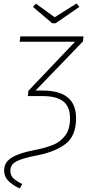

<svg xmlns="http://www.w3.org/2000/svg" viewBox="-20 -893 521 1113"><path d="M283 -758 171 -853 188 -872 297 -793 424 -873 440 -853 302 -758ZM461 -653 186 -368H228Q421 -368 421 -208Q421 -106 361 -59.5Q301 -13 194 8Q114 23 77 41.5Q40 60 40 96Q40 121 54.5 137.5Q69 154 109 174L94 200Q48 177 26 153Q4 129 4 95Q4 48 47.5 21Q91 -6 175 -22Q242 -35 286 -52.5Q330 -70 358 -107Q386 -144 386 -207Q386 -275 346.5 -305.5Q307 -336 227 -336H141L145 -367L415 -651H94L98 -682H464Z"/></svg>

Font: FiraGO UltraLight
Style: Italic
Weight: 200
Italic angle: -8°
Designer: bBox Type GmbH
Foundry: bBox Type GmbH
Version: Version 1.001